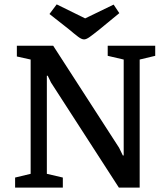

<svg xmlns="http://www.w3.org/2000/svg" viewBox="-20 -857 768 877"><path d="M49 0V-46L120 -63V-585L57 -599V-648H223L524 -182L541 -147H545V-585L472 -602V-648H689V-602L618 -585V0H523L213 -480L198 -511H194V-63L267 -46V0ZM364 -677Q353 -677 337 -689Q321 -701 295 -723L206 -793L239 -837L369 -773L499 -836L525 -797L435 -723Q405 -699 389.5 -688Q374 -677 364 -677Z"/></svg>

Font: Faustina Medium
Style: Regular
Weight: 500
Designer: Alfonso Garcia
Foundry: http://www.omnibus-type.com
Version: Version 1.200